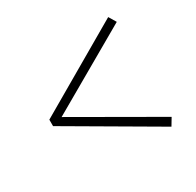

<svg xmlns="http://www.w3.org/2000/svg" viewBox="-120 -758 816 798"><g transform="rotate(-30 287.5 -359.0)"><path d="M63 -344V-375L488 -622L509 -587L97 -350V-368L509 -131L488 -96Z"/></g></svg>

Font: Noto Serif KR ExtraLight Light
Style: Regular
Weight: 300
Version: Version 2.003-H1;hotconv 1.1.1;makeotfexe 2.6.0